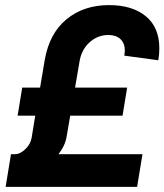

<svg xmlns="http://www.w3.org/2000/svg" viewBox="-20 -732 644 752"><path d="M407 -712Q498 -712 551 -668.5Q604 -625 604 -543Q604 -517 600 -496L467 -514Q469 -528 469 -533Q469 -563 451.5 -579Q434 -595 405 -595Q362 -595 330 -565.5Q298 -536 291 -488L274 -389H478L460 -279H255L241 -197Q235 -161 209 -128H538L517 0H2L23 -128H38Q59 -128 79.5 -148Q100 -168 104 -193L118 -279H49L67 -389H137L155 -496Q173 -601 240.5 -656.5Q308 -712 407 -712Z"/></svg>

Font: Oak Sans
Style: Bold Italic
Weight: 700
Italic angle: -9.5°
Foundry: Erik Kennedy, Walven
Version: Version 1.000